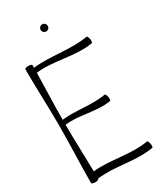

<svg xmlns="http://www.w3.org/2000/svg" viewBox="-242 -1072 988 1167"><g transform="rotate(-30 252.5 -488.5)"><path d="M289 -960C289 -967 286 -973 282 -978C277 -982 271 -985 264 -985C257 -985 251 -982 246 -978C242 -973 239 -967 239 -960C239 -953 242 -947 246 -942C251 -938 257 -935 264 -935C271 -935 277 -938 282 -942C286 -947 289 -953 289 -960ZM39 -800C39 -667 46 -533 46 -400C46 -267 39 -133 39 0C39 4 50 8 64 8C78 8 89 4 89 0V-3C215 -19 343 22 468 0C473 -1 474 -13 472 -26C469 -40 464 -50 460 -50C337 -28 212 -67 89 -54C87 -164 82 -274 82 -385C183 -398 287 -357 388 -375C393 -376 394 -388 392 -401C389 -415 384 -425 380 -425C281 -407 180 -432 82 -420C82 -529 87 -637 89 -746C215 -761 343 -713 468 -735C473 -736 474 -748 472 -761C469 -775 464 -785 460 -785C337 -763 212 -795 89 -781C89 -787 89 -794 89 -800C89 -804 78 -808 64 -808C50 -808 39 -804 39 -800Z"/></g></svg>

Font: Nupuram Condensed Thin
Style: Regular
Weight: 100
Width: 3
Designer: Santhosh Thottingal (santhosh.thottingal@gmail.com)
Foundry: SMC
Version: Version 1.000